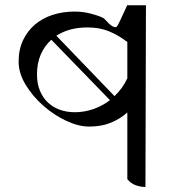

<svg xmlns="http://www.w3.org/2000/svg" viewBox="-20 -735 720 763"><path d="M558 8Q538 8 519 1Q500 -6 486 -23V-288Q458 -263 421 -247.5Q384 -232 334 -232Q292 -232 243 -255Q194 -278 152 -315Q110 -352 82 -398Q54 -444 54 -490Q54 -538 71.5 -575Q89 -612 119 -637.5Q149 -663 189.5 -676Q230 -689 276 -689Q310 -689 340 -681Q389 -668 396 -659Q431 -619 444 -629Q448 -631 486 -715L484 -714H560ZM277 -289Q315 -289 351 -301.5Q387 -314 417 -337L184 -577Q157 -553 142 -518.5Q127 -484 127 -439Q127 -403 138.5 -375Q150 -347 170 -328Q190 -309 217.5 -299Q245 -289 277 -289ZM486 -568Q451 -595 413.5 -610.5Q376 -626 327 -626Q255 -626 204 -593L435 -353Q451 -368 464 -386Q477 -404 486 -424Z"/></svg>

Font: korean25
Style: Book
Weight: 400
Designer: Jelle Bosma - Monotype Design Team
Foundry: Monotype Imaging Inc.
Version: Version 2.003